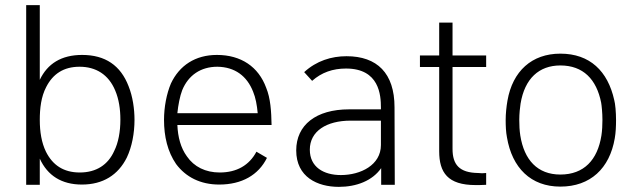

<svg xmlns="http://www.w3.org/2000/svg" viewBox="-20 -720 2476 748"><path d="M481 -384C450 -465 390 -506 300 -506C219 -506 165 -472 135 -409V-700H82V0H135V-102C165 -36 220 -1 299 -1C381 -1 440 -38 474 -106C494 -148 504 -201 504 -253C504 -296 497 -344 481 -384ZM425 -132C401 -78 355 -48 291 -48C227 -48 185 -77 159 -129C142 -164 135 -206 135 -253C135 -297 140 -343 160 -381C186 -432 228 -460 290 -460C353 -460 403 -430 429 -367C443 -334 449 -295 449 -254C449 -207 441 -164 425 -132Z M836 -48C781 -48 736 -70 708 -111C684 -144 673 -186 671 -233H1038C1037 -286 1034 -337 1017 -378C987 -460 919 -506 825 -506C741 -506 679 -465 646 -395C629 -355 619 -303 619 -253C619 -188 633 -129 666 -81C704 -30 761 -1 834 -1C922 -1 987 -38 1020 -105L979 -129C951 -76 902 -48 836 -48ZM690 -369C714 -427 762 -460 827 -460C895 -459 942 -424 966 -363C976 -339 981 -311 984 -279H671C674 -310 681 -346 690 -369Z M1518 0 1517 -302C1517 -435 1449 -501 1330 -501C1271 -501 1213 -483 1165 -439L1196 -405C1233 -438 1277 -453 1328 -453C1458 -453 1464 -349 1464 -301V-294H1340C1211 -294 1134 -233 1134 -134C1134 -30 1217 8 1300 8C1369 8 1431 -16 1465 -65V0ZM1464 -155C1464 -77 1385 -38 1308 -38C1241 -38 1187 -69 1187 -137C1187 -209 1252 -250 1346 -250H1464Z M1874 -459V-504H1743V-632H1691V-504H1616V-459H1691V-131C1691 -48 1724 1 1833 1C1844 1 1857 1 1874 0V-46C1869 -46 1863 -45 1858 -45C1853 -45 1848 -46 1843 -46C1769 -47 1743 -79 1743 -140V-459Z M2163 7C2280 7 2355 -64 2375 -181C2379 -203 2380 -229 2380 -252C2380 -283 2377 -316 2373 -330C2348 -443 2278 -511 2163 -511C2052 -511 1977 -443 1957 -328C1953 -305 1950 -278 1950 -252C1950 -230 1951 -205 1955 -185C1975 -66 2048 7 2163 7ZM2163 -40C2074 -40 2022 -97 2007 -192C2004 -211 2003 -232 2003 -253C2003 -278 2006 -303 2008 -316C2024 -414 2080 -465 2163 -465C2252 -465 2304 -411 2322 -320C2324 -309 2327 -280 2327 -253C2327 -234 2326 -211 2323 -192C2308 -97 2255 -40 2163 -40Z"/></svg>

Font: Arthouse Owned Light
Style: Regular
Weight: 300
Designer: Jeremy Tribby
Foundry: Tribby Type
Version: Version 1.000;PS 001.000;hotconv 1.0.88;makeotf.lib2.5.64775